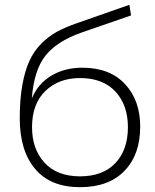

<svg xmlns="http://www.w3.org/2000/svg" viewBox="-20 -767 644 797"><path d="M312 10Q190 10 126 -65.5Q62 -141 62 -276Q62 -354 72.5 -413Q83 -472 101.5 -513Q120 -554 150.5 -585Q181 -616 216 -635Q251 -654 300 -671L517 -747L524 -703L316 -631Q215 -595 168 -535Q121 -475 112 -358Q137 -419 192.5 -452.5Q248 -486 322 -486Q435 -486 498.5 -418.5Q562 -351 562 -241Q562 -125 496.5 -57.5Q431 10 312 10ZM511 -239Q511 -331 459 -387Q407 -443 312 -443Q224 -443 168.5 -389.5Q113 -336 113 -239Q113 -148 165 -91.5Q217 -35 312 -35Q407 -35 459 -90Q511 -145 511 -239Z"/></svg>

Font: Raleway-v4020 Light
Style: Regular
Weight: 300
Designer: Matt McInerney, Pablo Impallari, Rodrigo Fuenzalida
Foundry: Matt McInerney, Pablo Impallari, Rodrigo Fuenzalida
Version: Version 4.020;PS 004.020;hotconv 1.0.88;makeotf.lib2.5.64775